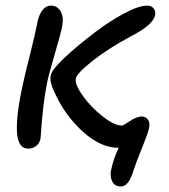

<svg xmlns="http://www.w3.org/2000/svg" viewBox="-20 -509 610 691"><path d="M415 162.1Q392.6 162.1 383.8 143.8Q375 125.5 379.9 103Q387.7 63.5 407.2 22.9H405.8Q343.3 22.9 280.3 -33.4Q217.3 -89.8 181.2 -166Q157.7 -211.9 162.1 -235.8Q166 -252.9 178.2 -265.1Q193.8 -285.6 235.4 -322.3Q276.9 -358.9 326.4 -396.2Q376 -433.6 427.7 -461.2Q479.5 -488.8 509.8 -488.8Q524.9 -488.8 533 -478.5Q541 -468.3 538.1 -454.1Q530.8 -418.9 450.2 -377.9Q368.7 -334 312.3 -289.3Q255.9 -244.6 252.9 -226.1Q248.5 -205.6 277.6 -164.8Q306.6 -124 348.9 -90.6Q391.1 -57.1 418.9 -57.1Q423.3 -57.1 448 -73.5Q472.7 -89.8 490.2 -89.8Q503.4 -89.8 512.2 -78.9Q521 -67.9 516.1 -46.9Q513.2 -30.8 491.5 22.5Q469.7 75.7 460 106Q443.4 162.1 415 162.1ZM82 25.9Q43.9 25.9 41 -35.4Q38.1 -96.7 62 -204.1Q67.4 -231 86.9 -308.1Q106.4 -385.3 113.8 -424.8Q119.6 -455.6 132.6 -472.2Q145.5 -488.8 163.1 -488.8Q185.5 -488.8 197.8 -469Q210 -449.2 204.1 -416Q199.2 -389.6 177 -314Q154.8 -238.3 148.9 -209Q140.1 -163.1 135.3 -118.9Q130.4 -74.7 128.7 -46.1Q127 -17.6 126 -11.2Q122.6 6.3 110.4 16.1Q98.1 25.9 82 25.9Z"/></svg>

Font: Shantell Sans Bouncy
Style: Italic
Weight: 400
Italic angle: -11.31°
Designer: Stephen Nixon, Anya Danilova, Shantell Martin
Foundry: Arrow Type
Version: Version 1.006;[9816181b4]